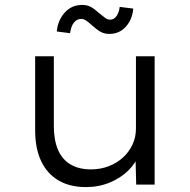

<svg xmlns="http://www.w3.org/2000/svg" viewBox="-20 -751 771 781"><path d="M330 10Q264 10 218 -17Q172 -44 147.5 -95.5Q123 -147 123 -220V-522H199V-238Q199 -181 216 -141.5Q233 -102 267 -82Q301 -62 350 -62Q389 -62 422.5 -75Q456 -88 480.5 -110.5Q505 -133 519 -163Q533 -193 533 -228V-522H609V0H534L531 -116L544 -122Q533 -88 502 -57.5Q471 -27 426.5 -8.5Q382 10 330 10ZM425 -613Q404 -613 388.5 -622Q373 -631 353 -649Q339 -662 329.5 -668Q320 -674 310 -674Q293 -674 281 -659.5Q269 -645 265 -616L211 -623Q215 -668 243 -699.5Q271 -731 315 -731Q334 -731 349 -723Q364 -715 384 -697Q399 -685 408 -678Q417 -671 428 -671Q443 -671 453.5 -685Q464 -699 467 -723L522 -716Q520 -688 507.5 -664.5Q495 -641 474 -627Q453 -613 425 -613Z"/></svg>

Font: Lexend Exa Light
Style: Regular
Weight: 300
Designer: Bonnie Shaver-Troup, Thomas Jockin
Foundry: Lexend
Version: Version 1.007